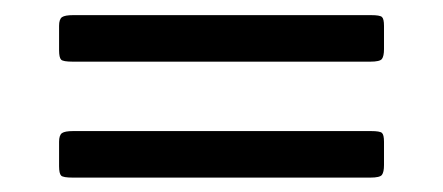

<svg xmlns="http://www.w3.org/2000/svg" viewBox="-20 -518 600 260"><path d="M79 -497.5H482.5Q494.5 -497.5 497.2 -495Q500 -492.5 500 -483V-451.5Q500 -442 497.2 -438.2Q494.5 -434.5 481.5 -434.5H78.5Q65.5 -434.5 62.8 -437.2Q60 -440 60 -450V-483Q60 -492 64 -494.8Q68 -497.5 79 -497.5ZM79 -340.5H482.5Q494.5 -340.5 497.2 -338Q500 -335.5 500 -326V-294.5Q500 -285 497.2 -281.2Q494.5 -277.5 481.5 -277.5H78.5Q65.5 -277.5 62.8 -280.2Q60 -283 60 -293V-326Q60 -335 64 -337.8Q68 -340.5 79 -340.5Z"/></svg>

Font: Besley* Medium
Style: Regular
Weight: 500
Designer: Owen Earl
Foundry: indestructible type*
Version: Version 3.000; ttfautohint (v1.8.3)